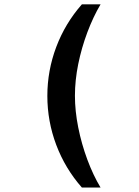

<svg xmlns="http://www.w3.org/2000/svg" viewBox="-20 -706 640 884"><path d="M357 157.5Q280 70 239 -38.8Q198 -147.5 198 -264.5Q198 -381 239 -489.8Q280 -598.5 357 -686H443Q409 -628.5 382.2 -557.2Q355.5 -486 340.2 -411Q325 -336 325 -265Q325 -195.5 340.2 -119.2Q355.5 -43 382 28.5Q408.5 100 443 157.5Z"/></svg>

Font: Chivo Mono Medium
Style: Regular
Weight: 500
Monospace: yes
Designer: Hector Gatti
Foundry: Omnibus-Type
Version: Version 1.008